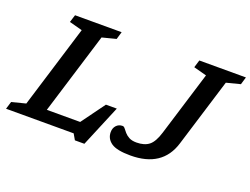

<svg xmlns="http://www.w3.org/2000/svg" viewBox="-134 -943 1586 1218"><g transform="rotate(20 659.0 -334.0)"><path d="M392 -632 223 -82H448L564 -241H637.5L520.5 39H456.5L434 0H-22.5L-7 -51L87 -75L258 -632.5L170 -656L186 -707H500.5L485.5 -656ZM1089 -170Q1034 9 819.5 9Q726.5 9 689.2 -17.5Q652 -44 652 -88Q652 -115.5 668.2 -133Q684.5 -150.5 710 -150.5Q719 -150.5 727 -140Q735 -129.5 746.5 -116Q758 -102.5 777.2 -92Q796.5 -81.5 827.5 -81.5Q880.5 -81.5 911.8 -106Q943 -130.5 963.5 -198L1097 -632.5L1009.5 -656L1025 -707H1339.5L1324.5 -656L1231 -632Z"/></g></svg>

Font: Newsreader Caption Medium
Style: Italic
Weight: 500
Italic angle: -17°
Designer: Hugues Gentile
Foundry: Production Type
Version: Version 1.001